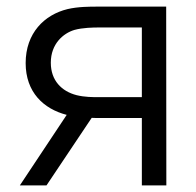

<svg xmlns="http://www.w3.org/2000/svg" viewBox="-20 -560 592 580"><path d="M120.5 0 257 -204C265.5 -203.5 274 -203.5 282.5 -203.5H408.5V0H482.5L482 -540H275.5C251.5 -540 216 -540 184 -532.5C114 -515.5 57.5 -460 57.5 -369.5C57.5 -281.5 111.5 -231 181.5 -213L40 0ZM278.5 -266.5C261 -266.5 235.5 -266.5 211.5 -272.5C166.5 -284 133.5 -316.5 133.5 -370.5C133.5 -428 171.5 -459.5 204.5 -469.5C229.5 -476.5 262 -477 278.5 -477H408.5V-266.5Z"/></svg>

Font: Manrope
Style: Regular
Weight: 400
Designer: Mikhail Sharanda
Foundry: Mikhail Sharanda
Version: Version 4.505